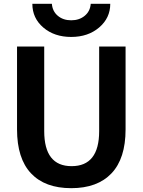

<svg xmlns="http://www.w3.org/2000/svg" viewBox="-20 -973 745 1003"><path d="M149 -953H251Q254 -914 282 -890.5Q310 -867 352 -867Q394 -867 422.5 -890.5Q451 -914 454 -953H556Q556 -879 498 -829.5Q440 -780 352 -780Q264 -780 206.5 -829Q149 -878 149 -953ZM211 -730V-288Q211 -105 354 -105Q498 -105 498 -288V-730H636V-297Q636 -145 562.5 -67.5Q489 10 352 10Q215 10 142 -67.5Q69 -145 69 -297V-730Z"/></svg>

Font: Mplus 1p Bold
Style: Bold
Weight: 700
Version: Version 1.061